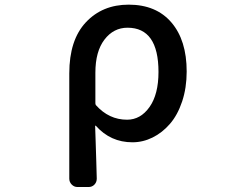

<svg xmlns="http://www.w3.org/2000/svg" viewBox="-20 -582 1040 805"><path d="M304.7 202.1Q291 202.1 280.8 191.9Q270.5 181.6 270.5 167V-274.4Q270.5 -414.1 339.8 -488.3Q409.2 -562.5 519.5 -562.5Q634.8 -562.5 698.7 -487.8Q762.7 -413.1 762.7 -282.2Q762.7 -213.9 743.7 -156.7Q724.6 -99.6 692.4 -62.5Q660.2 -25.4 619.6 -5.4Q579.1 14.6 535.2 14.6Q443.4 14.6 381.8 -54.7Q380.9 -55.7 379.9 -55.2Q378.9 -54.7 378.9 -53.7Q379.9 -25.4 381.3 19Q382.8 63.5 383.8 98.6Q384.8 133.8 385.7 167Q385.7 181.6 376 191.9Q366.2 202.1 351.6 202.1ZM512.7 -80.1Q569.3 -80.1 606.9 -133.3Q644.5 -186.5 644.5 -280.3Q644.5 -465.8 514.6 -465.8Q456.1 -465.8 418 -416Q379.9 -366.2 379.9 -277.3V-149.4Q379.9 -145.5 381.8 -141.6Q436.5 -80.1 512.7 -80.1Z"/></svg>

Font: Gen Jyuu Gothic L Monospace Medium
Style: Regular
Weight: 500
Designer: [Source Han Sans]
Ryoko NISHIZUKA  (kana & ideographs); Paul D. Hunt (Latin, Greek & Cyrillic); Wenlong ZHANG  (bopomofo
Version: Version 1.002.20150607